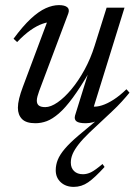

<svg xmlns="http://www.w3.org/2000/svg" viewBox="-20 -472 533 751"><path d="M486.5 -109.5Q473.5 -93.5 456.5 -74.8Q439.5 -56 416.5 -34.5L330 46.5Q303.5 72 287.5 92.5Q271.5 113 264.2 130Q257 147 257 164Q257 185 269.8 197.2Q282.5 209.5 304.5 209.5Q320 209.5 336 201.8Q352 194 381 169.5L389 181Q351 223 325 241Q299 259 268.5 259Q237.5 259 217.8 241Q198 223 198 194Q198 173 206 153Q214 133 233.5 110Q253 87 286.5 58.5L369.5 -11L375 -6Q359 2.5 344 6.2Q329 10 315.5 10Q288.5 10 279 2.5Q269.5 -5 273.5 -20L327 -192H330.5Q294 -129.5 264.5 -89.5Q235 -49.5 210 -28Q185 -6.5 163 1.8Q141 10 118.5 10Q82 10 66 -6.5Q50 -23 50 -50.5Q50 -66.5 55 -87Q60 -107.5 69.5 -132.5L171.5 -405L184.5 -385Q169 -387 146.8 -379.2Q124.5 -371.5 99.2 -353.8Q74 -336 47 -307.5L33 -320.5Q69.5 -370 100.5 -398.8Q131.5 -427.5 158.8 -439.8Q186 -452 210.5 -452Q233 -452 243 -443.8Q253 -435.5 247 -419L133 -115.5Q129 -104.5 126.5 -95Q124 -85.5 124 -78.5Q124 -65.5 132 -59.2Q140 -53 157 -53Q178.5 -53 205.2 -71.5Q232 -90 259.5 -123Q287 -156 310.8 -199.5Q334.5 -243 350 -292.5L397 -442H467L342.5 -40.5L341.5 -55.5Q357 -53 378.5 -59.8Q400 -66.5 424.8 -82.5Q449.5 -98.5 474.5 -123Z"/></svg>

Font: Newsreader 28pt
Style: Italic
Weight: 400
Italic angle: -17°
Version: Version 1.003